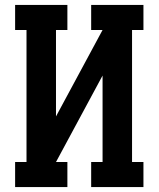

<svg xmlns="http://www.w3.org/2000/svg" viewBox="-20 -755 640 775"><path d="M41 0V-101H87V-634H41V-735H252V-634H206V-285L394 -634H348V-735H559V-634H513V-101H559V0H348V-101H394V-450L206 -101H252V0Z"/></svg>

Font: Iosevka HT Extended
Style: Bold
Weight: 700
Width: 7
Monospace: yes
Designer: Belleve Invis
Foundry: Belleve Invis
Version: Version 32.3.0; ttfautohint (v1.8.4)